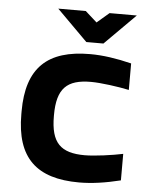

<svg xmlns="http://www.w3.org/2000/svg" viewBox="-51 -721 583 772"><g transform="rotate(5 240.5 -335.5)"><path d="M42 -256V-244C42 -68 125 9 297 9C348 9 403 1 464 -14V-121C422 -112 350 -102 310 -102C213 -102 173 -140 173 -248V-252C173 -360 213 -398 310 -398C350 -398 422 -388 464 -379V-486C403 -501 348 -509 297 -509C125 -509 42 -432 42 -256ZM153 -680 277 -556H346L470 -680H360L311 -638L264 -680Z"/></g></svg>

Font: LT Wave Alt Bold
Style: Regular
Weight: 700
Designer: Daniel Lyons
Version: Version 2.5 (Glyphs App)